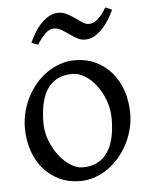

<svg xmlns="http://www.w3.org/2000/svg" viewBox="-50 -710 604 768"><g transform="rotate(-5 251.5 -326.5)"><path d="M388.2 -222.2Q388.2 -260.7 375.5 -295.7Q362.8 -330.6 342.8 -357.2Q322.8 -383.8 297.4 -399.4Q272 -415 247.1 -415Q210 -415 184.6 -400.9Q159.2 -386.7 143.8 -362.1Q128.4 -337.4 121.6 -303.7Q114.7 -270 114.7 -231Q114.7 -192.4 128.4 -157.5Q142.1 -122.6 162.8 -96.2Q183.6 -69.8 208.5 -54.4Q233.4 -39.1 255.9 -39.1Q290.5 -39.1 315.4 -52Q340.3 -64.9 356.4 -88.9Q372.6 -112.8 380.4 -146.5Q388.2 -180.2 388.2 -222.2ZM463.9 -236.8Q463.9 -204.1 455.6 -172.9Q447.3 -141.6 432.6 -113.8Q418 -85.9 397.5 -62.3Q377 -38.6 352.3 -21.5Q327.6 -4.4 299.8 5.1Q272 14.6 242.2 14.6Q195.8 14.6 158.4 -2.9Q121.1 -20.5 94.5 -51.3Q67.9 -82 53.5 -124.5Q39.1 -167 39.1 -216.8Q39.1 -249 47.1 -280.3Q55.2 -311.5 69.6 -339.6Q84 -367.7 104.2 -391.4Q124.5 -415 149.2 -432.1Q173.8 -449.2 202.4 -459Q231 -468.8 261.2 -468.8Q307.1 -468.8 344.5 -451.2Q381.8 -433.6 408.4 -402.6Q435.1 -371.6 449.5 -329.1Q463.9 -286.6 463.9 -236.8ZM427.7 -657.2Q418.9 -637.2 406.7 -617.7Q394.5 -598.1 379.6 -582.5Q364.7 -566.9 347.2 -557.1Q329.6 -547.4 310.5 -547.4Q293.5 -547.4 278.1 -555.9Q262.7 -564.5 248 -575Q233.4 -585.4 219 -594Q204.6 -602.5 190.4 -602.5Q170.9 -602.5 154.8 -586.7Q138.7 -570.8 120.6 -543.5L94.7 -553.2Q103.5 -573.2 115.5 -593Q127.4 -612.8 142.6 -628.4Q157.7 -644 175 -653.8Q192.4 -663.6 211.4 -663.6Q230 -663.6 246.6 -655Q263.2 -646.5 277.8 -636Q292.5 -625.5 305.7 -616.9Q318.8 -608.4 330.6 -608.4Q349.1 -608.4 366.9 -624Q384.8 -639.6 401.4 -668.5Z"/></g></svg>

Font: Gentium Plus Eur
Style: Regular
Weight: 400
Designer: J. Victor Gaultney, Annie Olsen, Iska Routamaa, Becca Hirsbrunner
Foundry: SIL International
Version: Version 5.000